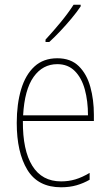

<svg xmlns="http://www.w3.org/2000/svg" viewBox="-20 -784 468 814"><path d="M223 -537Q280 -537 314 -503.5Q348 -470 363 -415.5Q378 -361 378 -298V-271H77Q76 -147 117 -81Q158 -15 239 -15Q271 -15 299.5 -23.5Q328 -32 360 -51V-22Q334 -7 304.5 1.5Q275 10 239 10Q141 10 96 -64Q51 -138 51 -263Q51 -343 69.5 -405Q88 -467 126 -502Q164 -537 223 -537ZM223 -512Q161 -512 122.5 -458Q84 -404 78 -295H353Q353 -356 339.5 -405Q326 -454 297 -483Q268 -512 223 -512ZM322 -757Q306 -733 283 -705.5Q260 -678 235.5 -652Q211 -626 189 -606H173V-616Q207 -653 237.5 -690Q268 -727 292 -764H322Z"/></svg>

Font: Noto Sans Tamil Condensed Thin
Style: Regular
Weight: 100
Width: 3
Designer: Jelle Bosma - Monotype Design Team
Foundry: Monotype Imaging Inc.
Version: Version 2.004; ttfautohint (v1.8.4.7-5d5b)